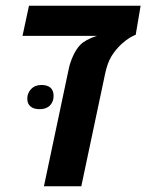

<svg xmlns="http://www.w3.org/2000/svg" viewBox="-20 -650 511 670"><path d="M133.3 0 219.7 -408.7Q224.1 -430.7 234.9 -454.6Q245.6 -478.5 259.8 -493.2Q269.5 -502.9 283.2 -510.3Q296.9 -517.6 311.5 -522.5L318.8 -524.9H58.6L81.1 -629.9H470.7L453.6 -528.8Q445.8 -525.9 432.6 -518.1Q419.4 -510.3 404.3 -496.6Q383.3 -477.1 369.1 -453.9Q355 -430.7 347.2 -394.5L263.7 0ZM118.2 -269Q97.7 -269 86.4 -278.6Q75.2 -288.1 75.2 -305.7Q75.2 -325.2 88.6 -339.4Q102.1 -353.5 125 -353.5Q145 -353.5 156 -344Q167 -334.5 167 -315.4Q167 -294.9 154.3 -282Q141.6 -269 118.2 -269Z"/></svg>

Font: Open Sans Condensed
Style: Italic
Weight: 400
Width: 3
Italic angle: -12°
Designer: Monotype Design Team
Foundry: Monotype Imaging Inc.
Version: Version 3.000